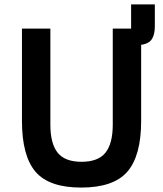

<svg xmlns="http://www.w3.org/2000/svg" viewBox="-20 -826 729 858"><path d="M342.8 12.2Q199.2 12.2 138.7 -58.6Q78.1 -129.4 78.1 -286.1V-698.2H205.1V-269Q205.1 -184.6 237.5 -143.8Q270 -103 344.2 -103Q418.9 -103 451.4 -143.8Q483.9 -184.6 483.9 -269V-698.2H565.9V-806.2H671.9V-709Q671.9 -673.8 660.2 -653.6Q648.4 -633.3 619.1 -627L610.8 -626V-286.1Q610.8 -129.9 549.1 -58.8Q487.3 12.2 342.8 12.2Z"/></svg>

Font: Anuphan SemiBold
Style: Bold
Weight: 600
Designer: Mike Abbink, Paul van der Laan, Pieter van Rosmalen, Mint Tantisuwanna
Foundry: Bold Monday; Cadson Demak
Version: Version 3.002;hotconv 1.0.109;makeotfexe 2.5.65596